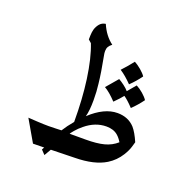

<svg xmlns="http://www.w3.org/2000/svg" viewBox="-128 -802 930 958"><g transform="rotate(20 336.5 -323.0)"><path d="M573 -247Q593 -224 613 -178Q612 -174 605.5 -152Q599 -130 583 -104Q558 -64 519 -40Q459 -3 355 -2L230 1L209 37L188 15L195 2L136 3L70 -111Q82 -110 118.5 -108Q155 -106 179 -106Q200 -106 220 -107Q240 -108 247 -108Q265 -137 292 -169Q292 -291 278 -392Q263 -499 236 -567L220 -581Q220 -586 220.5 -603Q221 -620 225 -635Q230 -652 241.5 -666Q253 -680 273 -683Q297 -627 339 -596Q327 -587 321.5 -577.5Q316 -568 316 -555Q316 -542 318 -534Q335 -446 341 -389Q346 -351 346 -304Q346 -248 337 -216Q411 -285 481 -285Q538 -285 573 -247ZM539 -151Q527 -171 513 -183Q490 -203 452 -203Q393 -203 341 -160Q321 -144 306 -126Q291 -108 291 -106H375Q435 -106 473 -116Q511 -126 539 -151ZM474 -555Q491 -546 510 -530Q529 -514 538 -500Q514 -467 485 -439Q451 -474 421 -493Q451 -525 474 -555ZM430 -447Q444 -439 460 -427Q476 -415 486 -403L523 -447Q541 -438 559.5 -422Q578 -406 587 -392Q563 -359 534 -331Q504 -363 483 -377Q470 -360 441 -331Q404 -370 377 -385Q410 -423 430 -447Z"/></g></svg>

Font: Katibeh
Style: Regular
Weight: 400
Designer: Arabic design by Kourosh Beigpour, Latin design by Eduardo Tunni, engineering by Lasse Fister
Version: Version 1.0010g